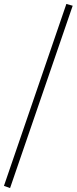

<svg xmlns="http://www.w3.org/2000/svg" viewBox="-27 -752 388 972"><path d="M24 200 -7 189 309 -732 341 -723Z"/></svg>

Font: Piazzolla ExtraLight
Style: Regular
Weight: 200
Designer: Juan Pablo del Peral
Foundry: Huerta Tipografica
Version: Version 1.330